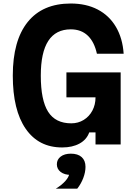

<svg xmlns="http://www.w3.org/2000/svg" viewBox="-20 -839 790 1115"><path d="M54.3 -400Q54.3 -603.4 140.7 -711Q227.1 -818.6 391 -818.6Q480.3 -818.6 547.4 -783.7Q614.5 -748.7 653.3 -682.7Q692.1 -616.8 698.1 -526.9H542.8Q527.8 -595.7 489.7 -632.1Q451.5 -668.6 391 -668.6Q304.1 -668.6 260.5 -601.6Q216.9 -534.7 216.9 -400Q216.9 -257.1 259.5 -189.9Q302.1 -122.8 393.9 -122.8Q434 -122.8 466.1 -142.6Q498.3 -162.4 516.5 -196.7Q534.7 -231.1 534.7 -273.6H365.7V-418.4H680.7V0H534.7V-70H498.2Q483.1 -28 441.9 -5.4Q400.7 17.3 341 17.3Q204.3 17.3 129.3 -91Q54.3 -199.3 54.3 -400ZM310.2 115Q310.2 87.4 332.3 70.4Q354.5 53.4 391.4 53.4Q428.3 53.4 450.4 70.4Q472.5 87.4 472.5 115Q472.5 142.6 450.4 159.6Q428.3 176.6 391.4 176.6Q354.5 176.6 332.3 159.6Q310.2 142.6 310.2 115ZM382.2 168.6 391.4 53.4Q432.3 53.4 454.4 73.4Q476.5 93.4 476.5 130Q476.5 161 463.4 195.3Q450.2 229.5 428.6 256.6H304.2Q337.9 236.2 359.4 212.2Q380.9 188.2 382.2 168.6Z"/></svg>

Font: Martian Mono Custom sWd Rg
Style: Regular
Weight: 400
Width: 6
Monospace: yes
Designer: Alex Havermale
Foundry: Evil Martians
Version: Version 1.000